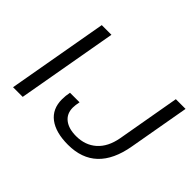

<svg xmlns="http://www.w3.org/2000/svg" viewBox="-133 -955 1235 1235"><g transform="rotate(45 484.5 -337.0)"><path d="M66.9 0 188 -686H275.9L154.8 0ZM578.1 12.2Q466.8 12.2 405.5 -33.9Q344.2 -80.1 344.2 -168Q344.2 -199.2 351.1 -233.9H438Q431.2 -200.7 431.2 -179.2Q431.2 -124.5 469.7 -94.2Q508.3 -64 576.2 -64Q658.7 -64 713.9 -112.8Q769 -161.6 786.1 -254.9L861.8 -686H950.2L877 -271Q827.6 12.2 578.1 12.2Z"/></g></svg>

Font: Archivo Expanded Light
Style: Italic
Weight: 300
Width: 7
Italic angle: -10°
Designer: Hector Gatti
Foundry: Omnibus-Type
Version: Version 2.001